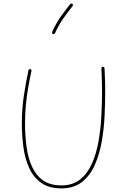

<svg xmlns="http://www.w3.org/2000/svg" viewBox="-20 -1043 699 1064"><path d="M147.9 -659.7Q144.5 -660.6 141.6 -658.7Q138.7 -656.7 137.7 -653.3Q122.6 -582.5 111.8 -510.5Q101.1 -438.5 101.1 -358.4Q101.1 -292 109.6 -228Q118.2 -164.1 141.6 -112.3Q165 -60.5 208.3 -29.8Q251.5 1 320.3 1Q389.2 1 434.1 -34.4Q479 -69.8 505.1 -128.4Q531.2 -187 543.7 -257.8Q556.2 -328.6 559.6 -400.9Q563 -473.1 563 -534.7Q563 -556.6 562.5 -578.6Q562 -600.6 561 -622.3Q560.1 -644 559.1 -665Q559.1 -668.9 556.4 -670.9Q553.7 -672.9 549.8 -672.9Q546.4 -672.9 544.2 -670.4Q542 -668 542 -664.1Q543 -643.1 543.7 -621.3Q544.4 -599.6 544.9 -577.9Q545.4 -556.2 545.4 -534.7Q545.4 -471.2 541.7 -399.9Q538.1 -328.6 526.1 -260.5Q514.2 -192.4 489.7 -137Q465.3 -81.5 424.1 -48.6Q382.8 -15.6 320.3 -15.6Q257.8 -15.6 218.3 -43.7Q178.7 -71.8 157 -120.1Q135.3 -168.5 127 -230Q118.7 -291.5 118.7 -358.4Q118.7 -411.1 123.3 -460Q127.9 -508.8 136 -555.7Q144 -602.5 154.3 -649.4Q155.3 -652.8 153.3 -656Q151.4 -659.2 147.9 -659.7ZM380.9 -1021.5Q378.4 -1023.9 374.8 -1023.2Q371.1 -1022.5 368.7 -1020Q341.3 -985.8 315.9 -949.7Q290.5 -913.6 269 -865.7Q267.6 -862.3 268.8 -859.1Q270 -856 273.4 -854.5Q276.9 -853 280 -854.2Q283.2 -855.5 284.7 -858.9Q305.7 -905.3 330.3 -940.2Q355 -975.1 382.3 -1009.3Q384.8 -1011.7 384 -1015.6Q383.3 -1019.5 380.9 -1021.5Z"/></svg>

Font: Mikhak VF
Style: Regular
Weight: 100
Designer: Amin Abedi
Version: Version 3.001